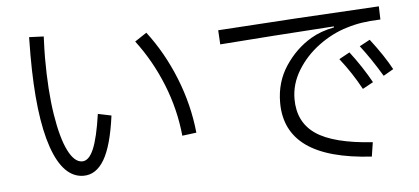

<svg xmlns="http://www.w3.org/2000/svg" viewBox="-50 -831 2086 957"><g transform="rotate(-5 992.5 -352.5)"><path d="M123 -632 124 -723 197 -720Q194 -648 194 -613Q194 -449 213 -329Q232 -209 263.5 -146Q295 -83 334 -83Q368 -83 391.5 -138.5Q415 -194 432 -312L499 -298Q479 -148 438.5 -79.5Q398 -11 335 -11Q233 -11 178 -170.5Q123 -330 123 -632ZM842 -167Q829 -300 778.5 -425.5Q728 -551 649 -655L708 -694Q791 -586 845 -451Q899 -316 913 -176Z M1774 19Q1555 6 1448.5 -70.5Q1342 -147 1342 -288Q1342 -391 1395 -471Q1448 -551 1526 -597Q1575 -626 1642 -639V-644Q1318 -623 1070 -604L1066 -675Q1436 -700 1874 -724L1876 -658Q1822 -656 1783 -650Q1744 -644 1706 -632Q1632 -610 1565 -560.5Q1498 -511 1456.5 -443Q1415 -375 1415 -300Q1415 -184 1502 -124.5Q1589 -65 1785 -52ZM1868 -377Q1814 -467 1762 -534L1814 -562Q1881 -475 1918 -406ZM1759 -321Q1714 -404 1655 -479L1708 -508Q1769 -428 1812 -350Z"/></g></svg>

Font: IBM Plex Sans JP
Style: Regular
Weight: 400
Designer: Mike Abbink; Paul van der Laan; Pieter van Rosmalen; Wujin Sim; Yejin Wi; Jinhee Kim; Boomi Park; Yona Kim; Kichan Ma
Foundry: Sandoll Inc.
Version: Version 1.000